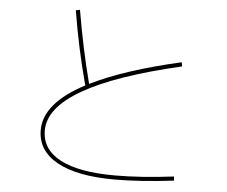

<svg xmlns="http://www.w3.org/2000/svg" viewBox="-55 -846 1110 939"><g transform="rotate(5 500.0 -376.0)"><path d="M280 -778 300 -782Q332 -593 376 -425Q541 -507 818 -570L822 -550Q180 -401 180 -180Q180 -87 271.5 -38.5Q363 10 540 10Q667 10 829 -10L831 10Q667 30 540 30Q356 30 258 -24.5Q160 -79 160 -180Q160 -312 358 -416Q310 -593 280 -778Z"/></g></svg>

Font: Mplus 1p Thin
Style: Regular
Weight: 250
Version: Version 1.061